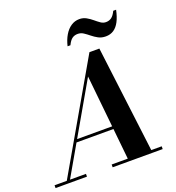

<svg xmlns="http://www.w3.org/2000/svg" viewBox="-219 -1128 1161 1264"><g transform="rotate(-20 362.0 -496.0)"><path d="M27 0 468 -764.5H537.5L632.5 0H467.5L404.5 -617L49.5 0ZM-47.5 0V-19.5H172.5V0ZM352.5 0V-19.5H703V0ZM182.5 -235V-254.5H512.5V-235ZM606 -825Q576.5 -825 554.2 -837Q532 -849 513 -864.5Q494 -880 475.8 -892Q457.5 -904 436 -904Q413 -904 396.8 -892.2Q380.5 -880.5 366 -850H346Q356 -892.5 375 -924.5Q394 -956.5 420.5 -974.2Q447 -992 479 -992Q505.5 -992 527 -980Q548.5 -968 566.8 -952.5Q585 -937 602.2 -925Q619.5 -913 638.5 -913Q661.5 -913 678 -925.2Q694.5 -937.5 708.5 -967H728.5Q718.5 -919.5 702 -888Q685.5 -856.5 661.8 -840.8Q638 -825 606 -825Z"/></g></svg>

Font: Bodoni Moda 11pt
Style: Bold Italic
Weight: 700
Italic angle: -13°
Designer: Owen Earl
Foundry: indestructible type
Version: Version 2.004